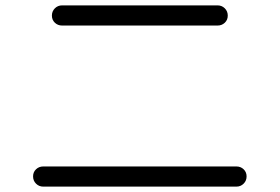

<svg xmlns="http://www.w3.org/2000/svg" viewBox="-20 -717 1040 714"><path d="M211 -697H789Q805 -697 816 -686Q827 -675 827 -659Q827 -643 816 -632.5Q805 -622 789 -622H211Q195 -622 184 -632.5Q173 -643 173 -659Q173 -675 184 -686Q195 -697 211 -697ZM141 -23Q125 -23 114 -34Q103 -45 103 -61Q103 -77 114 -87.5Q125 -98 141 -98H859Q875 -98 886 -87.5Q897 -77 897 -61Q897 -45 886 -34Q875 -23 859 -23Z"/></svg>

Font: Rounded Mplus 1c
Style: Regular
Weight: 400
Version: Version 1.059.20150529